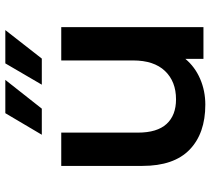

<svg xmlns="http://www.w3.org/2000/svg" viewBox="-55 -729 791 721"><g transform="rotate(-90 340.5 -368.5)"><path d="M599 -534V0H480V-68Q450 -32 405 -12.5Q360 7 308 7Q200 7 139 -52Q78 -111 78 -229V-534H203V-246Q203 -174 235.5 -138.5Q268 -103 328 -103Q395 -103 434.5 -144.5Q474 -186 474 -264V-534ZM276 -744H401L293 -607H195ZM463 -744H588L481 -607H383Z"/></g></svg>

Font: CMG Sans SemiBold
Style: Regular
Weight: 600
Designer: Julieta Ulanovsky
Foundry: Julieta Ulanovsky
Version: Version 7.200